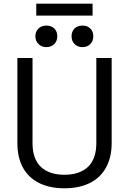

<svg xmlns="http://www.w3.org/2000/svg" viewBox="-20 -1018 706 1052"><path d="M333 13.7Q254.9 13.7 197.3 -13.7Q138.7 -42 107.4 -96.7Q75.2 -153.3 75.2 -234.4Q75.2 -389.6 75.2 -700.2Q95.7 -700.2 158.2 -700.2Q158.2 -583 158.2 -233.4Q158.2 -147.5 204.1 -103.5Q250 -60.5 333 -60.5Q416 -60.5 461.9 -103.5Q507.8 -147.5 507.8 -233.4Q507.8 -388.7 507.8 -700.2Q529.3 -700.2 591.8 -700.2Q591.8 -584 591.8 -234.4Q591.8 -153.3 559.6 -97.7Q528.3 -42 468.8 -13.7Q411.1 13.7 333 13.7ZM431.6 -759.8Q406.2 -759.8 388.7 -776.4Q372.1 -793 372.1 -819.3Q372.1 -845.7 388.7 -862.3Q406.2 -877.9 431.6 -877.9Q458 -877.9 474.6 -862.3Q491.2 -845.7 491.2 -819.3Q491.2 -793 474.6 -776.4Q458 -759.8 431.6 -759.8ZM234.4 -759.8Q208 -759.8 191.4 -776.4Q173.8 -793 173.8 -819.3Q173.8 -845.7 191.4 -862.3Q208 -877.9 234.4 -877.9Q259.8 -877.9 277.3 -862.3Q293.9 -845.7 293.9 -819.3Q293.9 -793 277.3 -776.4Q259.8 -759.8 234.4 -759.8ZM178.7 -932.6Q178.7 -949.2 178.7 -998Q255.9 -998 487.3 -998Q487.3 -981.4 487.3 -932.6Q410.2 -932.6 178.7 -932.6Z"/></svg>

Font: Kadena Space Grotesk
Style: Regular
Weight: 400
Designer: Florian Karsten
Version: Version 2.000